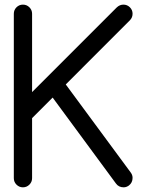

<svg xmlns="http://www.w3.org/2000/svg" viewBox="-20 -801 626 821"><path d="M39.1 -742.2Q39.1 -758.3 50.5 -769.8Q62 -781.2 78.1 -781.2Q94.2 -781.2 105.7 -769.8Q117.2 -758.3 117.2 -742.2V-407.2L479 -769Q491.7 -781.2 507.8 -781.2Q523.9 -781.2 535.4 -769.8Q546.9 -758.3 546.9 -742.2Q546.9 -726.1 535.6 -714.4L261.2 -439.9L539.6 -62.5Q546.9 -52.2 546.9 -40.5Q546.9 -20 531.2 -7.8Q520.5 0 508.8 0Q487.3 0 475.6 -16.6L205.1 -383.8L117.2 -295.9V-39.1Q117.2 -22.9 105.7 -11.5Q94.2 0 78.1 0Q62 0 50.5 -11.5Q39.1 -22.9 39.1 -39.1Z"/></svg>

Font: Comfortaa
Style: Regular
Weight: 400
Designer: Johan Aakerlund
Foundry: Johan Aakerlund
Version: Version 2.001; ttfautohint (v1.4.1)